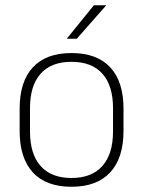

<svg xmlns="http://www.w3.org/2000/svg" viewBox="-20 -701 546 733"><path d="M253 12Q155.5 12 105.2 -43Q55 -98 55 -201V-286.5Q55 -389.5 105.5 -444Q156 -498.5 253 -498.5Q350 -498.5 400.8 -444Q451.5 -389.5 451.5 -286.5V-201Q451.5 -98 400.8 -43Q350 12 253 12ZM253 -21.5Q330 -21.5 370.8 -67.2Q411.5 -113 411.5 -199.5V-288Q411.5 -374 371 -419.5Q330.5 -465 253 -465Q175.5 -465 135 -419.5Q94.5 -374 94.5 -288V-199.5Q94.5 -113 135 -67.2Q175.5 -21.5 253 -21.5ZM338.5 -681H385V-680L273 -553H235.5V-554Z"/></svg>

Font: Anek Latin Medium ExtraLight
Style: Regular
Weight: 250
Version: Version 1.003